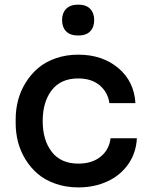

<svg xmlns="http://www.w3.org/2000/svg" viewBox="-20 -794 648 832"><path d="M249 -707Q249 -737.3 266.6 -755.6Q284.2 -773.9 318.8 -773.9Q353.5 -773.9 370.8 -755.6Q388.2 -737.3 388.2 -707Q388.2 -676.3 370.8 -658.2Q353.5 -640.1 318.8 -640.1Q284.2 -640.1 266.6 -658.2Q249 -676.3 249 -707ZM319.8 18.1Q266.1 18.1 220.7 2.2Q175.3 -13.7 143.8 -40.5Q112.3 -67.4 90.3 -103.3Q68.4 -139.2 58.1 -178.7Q47.9 -218.3 47.9 -259.8V-277.8Q47.9 -320.3 58.6 -360.6Q69.3 -400.9 91.6 -436.5Q113.8 -472.2 145.3 -499Q176.8 -525.9 221.7 -541.5Q266.6 -557.1 318.8 -557.1Q423.3 -557.1 492.2 -499.5Q561 -441.9 566.9 -347.2H454.1Q447.3 -394.5 411.9 -424.3Q376.5 -454.1 318.8 -454.1Q243.7 -454.1 204.3 -403.3Q165 -352.5 165 -269Q165 -187 204.3 -136Q243.7 -85 319.8 -85Q379.4 -85 416.5 -115.5Q453.6 -146 459 -194.8H573.2Q569.8 -131.3 535.9 -82.8Q502 -34.2 445.6 -8.1Q389.2 18.1 319.8 18.1Z"/></svg>

Font: Sora Medium
Style: Regular
Weight: 500
Designer: Jonathan Barnbrook, Julián Moncada
Foundry: Barnbrook Fonts
Version: Version 2.000